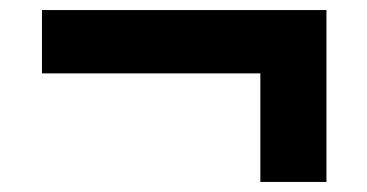

<svg xmlns="http://www.w3.org/2000/svg" viewBox="-20 -463 730 382"><path d="M498 -101V-317H63.5V-443H629.5V-101Z"/></svg>

Font: Encode Sans Semi Expanded
Style: Bold
Weight: 700
Width: 6
Designer: Multiple Designers
Foundry: Impallari Type
Version: Version 2.000